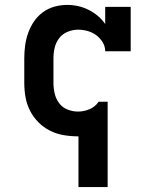

<svg xmlns="http://www.w3.org/2000/svg" viewBox="-20 -548 640 783"><path d="M300 215V8H298Q268 8 239 3Q210 -2 184 -15Q158 -28 137 -49Q116 -70 102.5 -96.5Q89 -123 84 -152Q79 -181 79 -210V-310Q79 -336 82.5 -362.5Q86 -389 95 -414Q104 -439 119 -461Q134 -483 155.5 -498.5Q177 -514 202.5 -521Q228 -528 254 -528Q277 -528 299 -523Q321 -518 341 -508Q361 -498 378.5 -483.5Q396 -469 409 -450V-520H513V-339H409Q409 -359 398.5 -376Q388 -393 372.5 -404.5Q357 -416 337.5 -421.5Q318 -427 299 -427Q277 -427 256 -418.5Q235 -410 221.5 -392.5Q208 -375 203 -353.5Q198 -332 198 -310V-210Q198 -188 203 -166.5Q208 -145 221 -127.5Q234 -110 255 -101.5Q276 -93 298 -93Q321 -93 343.5 -102Q366 -111 380 -130L382 -133H419V215Z"/></svg>

Font: Iosevka Etoile
Style: Bold
Weight: 700
Designer: Belleve Invis
Foundry: Belleve Invis
Version: Version 28.1.0; ttfautohint (v1.8.4)